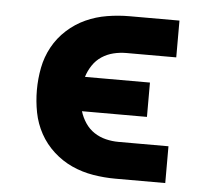

<svg xmlns="http://www.w3.org/2000/svg" viewBox="-44 -577 687 624"><g transform="rotate(5 300.0 -265.0)"><path d="M354 0Q318 0 281.5 -6Q245 -12 212 -27Q179 -42 151.5 -67Q124 -92 106.5 -124Q89 -156 82 -192Q75 -228 75 -265Q75 -302 82 -338Q89 -374 106.5 -406Q124 -438 151.5 -463Q179 -488 212 -503Q245 -518 281.5 -524Q318 -530 354 -530H517V-410H354Q333 -410 312.5 -405Q292 -400 274.5 -388.5Q257 -377 245 -359Q233 -341 227 -321H439V-209H227Q233 -189 245 -171Q257 -153 274.5 -141.5Q292 -130 312.5 -125Q333 -120 354 -120H517V0Z"/></g></svg>

Font: Iosevka Curly Slab HvEx
Style: Regular
Weight: 900
Width: 7
Monospace: yes
Designer: Belleve Invis
Foundry: Belleve Invis
Version: Version 11.1.0; ttfautohint (v1.8.3)